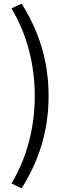

<svg xmlns="http://www.w3.org/2000/svg" viewBox="-20 -838 378 1055"><path d="M99 197C192 47 247 -114 247 -311C247 -507 192 -669 99 -818L43 -792C129 -649 171 -481 171 -311C171 -141 129 28 43 170Z"/></svg>

Font: Noto Sans CJK TC Regular
Style: Regular
Weight: 400
Designer: Ryoko NISHIZUKA (kana & ideographs); Paul D. Hunt (Latin, Greek & Cyrillic); Wenlong ZHANG (bopomofo); Sandoll Communica
Foundry: Adobe Systems Incorporated
Version: Version 1.001;PS 1.001;hotconv 1.0.78;makeotf.lib2.5.61930